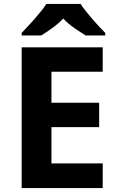

<svg xmlns="http://www.w3.org/2000/svg" viewBox="-20 -954 600 974"><path d="M90 -714H501V-590H241V-433H483V-309H241V-125H501V0H90ZM215 -934H389Q399 -918 415 -898Q431 -878 448.5 -857.5Q466 -837 483.5 -818.5Q501 -800 514 -787V-774H415Q389 -790 357.5 -811.5Q326 -833 301 -860Q275 -833 245 -811.5Q215 -790 189 -774H90V-787Q103 -801 120.5 -819.5Q138 -838 155.5 -858Q173 -878 189 -898Q205 -918 215 -934Z"/></svg>

Font: BC Sans
Style: Bold
Weight: 700
Designer: Monotype Design Team
Province of B.C.
Foundry: Monotype Imaging Inc.
Version: Version 2.000;GOOG;noto-source:20170915:90ef993387c0